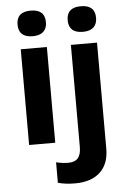

<svg xmlns="http://www.w3.org/2000/svg" viewBox="-64 -806 719 1091"><g transform="rotate(-5 295.5 -260.0)"><path d="M72 -687Q72 -760 153 -760Q234 -760 234 -687Q234 -652 213.5 -633Q193 -614 153 -614Q72 -614 72 -687ZM358 -687Q358 -760 439 -760Q520 -760 520 -687Q520 -652 499.5 -633Q479 -614 439 -614Q358 -614 358 -687ZM78 -546H227V0H78ZM222 228V111Q257 120 292 120Q329 120 346.5 99.5Q364 79 364 37V-546H513V59Q513 146 462.5 193Q412 240 320 240Q264 240 222 228Z"/></g></svg>

Font: OpenSansMMV
Style: Bold
Weight: 700
Foundry: Ascender Corporation
Version: Version 4.001